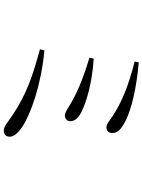

<svg xmlns="http://www.w3.org/2000/svg" viewBox="114 -874 771 1040"><g transform="rotate(90 500.0 -353.5)"><path d="M629 -650C569 -679 461 -707 317 -719L313 -697C455 -660 534 -626 611 -576C638 -557 651 -544 672 -544C688 -544 700 -558 700 -575C700 -603 684 -623 629 -650ZM292 -452C420 -413 488 -382 550 -345C576 -329 591 -319 605 -319C624 -319 636 -332 636 -348C636 -376 615 -395 577 -413C525 -437 427 -467 297 -475ZM246 -184C394 -143 485 -114 607 -33C641 -10 664 12 686 12C710 12 720 -3 720 -19C720 -42 702 -64 668 -87C597 -135 437 -191 253 -208Z"/></g></svg>

Font: Source Han Serif K
Style: Regular
Weight: 400
Designer: Ryoko NISHIZUKA 西塚涼子 (kana & ideographs); Frank Grießhammer (Latin, Greek & Cyrillic); Wenlong ZHANG 张文龙 (bopomofo); San
Foundry: Adobe Systems Incorporated
Version: Version 1.001;PS 1.001;hotconv 16.6.54;makeotf.lib2.5.65590